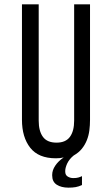

<svg xmlns="http://www.w3.org/2000/svg" viewBox="-20 -720 509 883"><path d="M394 -169V-700H321V-165C321 -133 314.5 -108.2 301.5 -90.5C288.5 -72.8 268 -64 240 -64C211.3 -64 190.5 -72.8 177.5 -90.5C164.5 -108.2 158 -133 158 -165V-700H81V-169C81 -115.7 93.7 -72.8 119 -40.5C144.3 -8.2 183.7 8 237 8C251 8 263 6.7 273 4C256.3 15.3 243.3 28 234 42C224.7 56 220 70 220 84V87C220 106.3 227 120.5 241 129.5C255 138.5 273 143 295 143C307.7 143 318.7 142.2 328 140.5C337.3 138.8 347 135.7 357 131V90C351.7 92.7 346 94.8 340 96.5C334 98.2 326.3 99 317 99C307.7 99 299.2 96.7 291.5 92C283.8 87.3 280 79.7 280 69V66C280 56.7 283 45.3 289 32C295.7 18 305.7 5.7 319 -5C334.3 -13.7 346.8 -24 356.5 -36C366.2 -48 373.8 -61.2 379.5 -75.5C385.2 -89.8 389 -104.8 391 -120.5C393 -136.2 394 -152.3 394 -169Z"/></svg>

Font: Bebas Neue Regular two
Style: Regular2
Weight: 400
Designer: Ryoichi Tsunekawa & LGV (GE)
Foundry: Free Software Foundation, Inc.
Version: Version 1.003 August 13, 2016